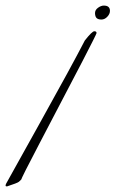

<svg xmlns="http://www.w3.org/2000/svg" viewBox="-120 -309 479 688"><path d="M-95 359Q-58 347 -52.5 342.5Q-47 338 -43 333Q-45 332 22 204Q226 -184 226 -190.5Q226 -197 218 -197Q210 -197 184 -164Q137 -73 20.5 136Q-96 345 -98 349Q-100 353 -100 356Q-100 359 -95 359ZM252 -289Q274 -289 274 -270Q274 -259 264.5 -249Q255 -239 243.5 -239Q232 -239 226.5 -244Q221 -249 220.5 -261Q220 -273 231 -281Q242 -289 252 -289Z"/></svg>

Font: Mr De Haviland
Style: Regular
Weight: 400
Designer: Alejandro Paul
Foundry: Alejandro Paul
Version: Version 1.000